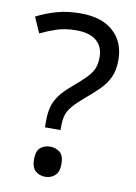

<svg xmlns="http://www.w3.org/2000/svg" viewBox="-84 -779 602 848"><g transform="rotate(10 217.0 -355.0)"><path d="M140 -228Q140 -266 147.5 -293.5Q155 -321 173.5 -346Q192 -371 224 -398Q263 -431 284.5 -453Q306 -475 315 -496Q324 -517 324 -547Q324 -595 293 -621Q262 -647 203 -647Q154 -647 116 -634.5Q78 -622 43 -605L12 -675Q52 -696 100.5 -710Q149 -724 209 -724Q304 -724 356 -677Q408 -630 408 -549Q408 -504 393.5 -472.5Q379 -441 352.5 -414.5Q326 -388 290 -358Q257 -330 239.5 -309Q222 -288 216 -267.5Q210 -247 210 -218V-201H140ZM117 -54Q117 -91 134.5 -106Q152 -121 179 -121Q204 -121 222 -106Q240 -91 240 -54Q240 -18 222 -2Q204 14 179 14Q152 14 134.5 -2Q117 -18 117 -54Z"/></g></svg>

Font: Noto Sans Kaithi
Style: Regular
Weight: 400
Designer: Monotype Design Team
Foundry: Monotype Imaging Inc.
Version: Version 2.005; ttfautohint (v1.8.4.7-5d5b)